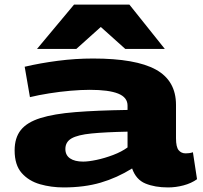

<svg xmlns="http://www.w3.org/2000/svg" viewBox="-20 -810 888 840"><path d="M44 -152Q44 -207 71 -241Q98 -275 157 -293.5Q216 -312 310 -319.5Q404 -327 538 -329V-348Q538 -384 497 -400.5Q456 -417 373 -417Q335 -417 288.5 -413Q242 -409 195 -401.5Q148 -394 111 -385L88 -518Q156 -534 233 -544Q310 -554 387 -554Q574 -554 662 -505.5Q750 -457 750 -351V-205Q750 -167 761.5 -153Q773 -139 792 -139Q799 -139 807.5 -140Q816 -141 824 -144L842 -26Q817 -8 783 1Q749 10 715 10Q658 10 616.5 -7Q575 -24 558 -73Q492 -32 420.5 -11Q349 10 258 10Q204 10 155 -4Q106 -18 75 -53Q44 -88 44 -152ZM266 -158Q266 -131 286.5 -117Q307 -103 344 -103Q367 -103 402.5 -110.5Q438 -118 475 -132Q512 -146 538 -165V-234Q440 -232 380 -226Q320 -220 293 -204.5Q266 -189 266 -158ZM142 -596 304 -790H546L701 -596H528L421 -692L314 -596Z"/></svg>

Font: Georama ExtraExtended
Style: Bold
Weight: 700
Width: 8
Designer: Jean-Baptiste Levee
Foundry: Production Type
Version: Version 1.000